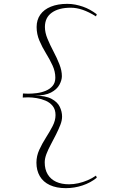

<svg xmlns="http://www.w3.org/2000/svg" viewBox="-20 -836 584 996"><path d="M329 -816Q351 -816 371 -812Q391 -808 410 -801.5Q429 -795 447 -785Q465 -775 482 -762L478 -751Q441 -774 409 -785Q377 -796 347 -796Q285 -796 249 -770.5Q213 -745 213 -696Q213 -667 226.5 -634.5Q240 -602 257.5 -569Q275 -536 288 -503Q301 -470 301 -441Q301 -420 288 -396Q275 -372 244.5 -356Q214 -340 160 -340Q216 -340 247 -323.5Q278 -307 290 -282Q302 -257 302 -231Q302 -211 293 -188Q284 -165 271 -139Q258 -113 244 -87Q230 -61 221 -37.5Q212 -14 212 6Q212 43 227.5 68.5Q243 94 271 107Q299 120 338 120Q362 120 386.5 114.5Q411 109 434.5 99Q458 89 478 75L482 86Q466 99 447.5 109Q429 119 408 126Q387 133 365.5 136.5Q344 140 321 140Q273 140 238.5 124Q204 108 186.5 78Q169 48 169 8Q169 -27 184 -59.5Q199 -92 218.5 -122.5Q238 -153 253 -182Q268 -211 268 -239Q268 -268 253.5 -286Q239 -304 217 -313.5Q195 -323 170.5 -327Q146 -331 126 -331L98 -330L99 -351L126 -350Q147 -350 171 -353Q195 -356 217 -365Q239 -374 253 -390.5Q267 -407 267 -433Q267 -465 252.5 -496.5Q238 -528 218.5 -559.5Q199 -591 184.5 -625Q170 -659 170 -696Q170 -733 189 -760Q208 -787 244 -801.5Q280 -816 329 -816Z"/></svg>

Font: Kalnia Thin ExtraLight
Style: Regular
Weight: 250
Version: Version 1.105